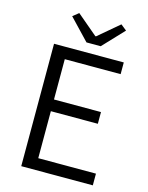

<svg xmlns="http://www.w3.org/2000/svg" viewBox="-136 -1025 857 1109"><g transform="rotate(15 292.0 -470.5)"><path d="M102 0V-732H519V-662H185V-421H466V-351H185V-70H530V0ZM281 -788 162 -913 197 -941 321 -836H325L449 -941L484 -913L366 -788Z"/></g></svg>

Font: Source Han Sans SC Normal
Style: Regular
Weight: 350
Designer: Ryoko NISHIZUKA 西塚涼子 (kana, bopomofo & ideographs); Paul D. Hunt (Latin, Greek & Cyrillic); Sandoll Communications 산돌커뮤니
Foundry: Adobe
Version: Version 2.004;hotconv 1.0.118;makeotfexe 2.5.65603